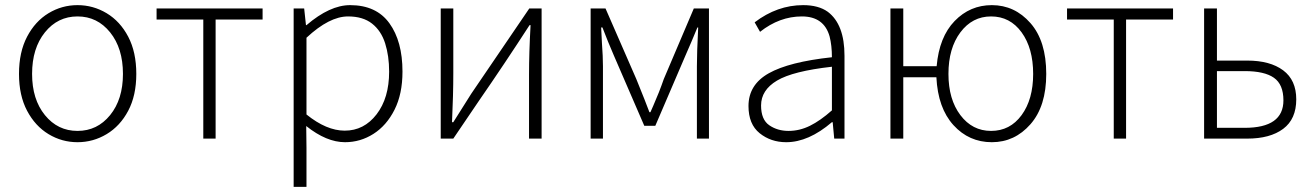

<svg xmlns="http://www.w3.org/2000/svg" viewBox="-20 -543 5115 748"><path d="M282 11Q221 11 169 -20.5Q117 -52 85.5 -111.5Q54 -171 54 -255Q54 -340 85.5 -400Q117 -460 169 -491.5Q221 -523 282 -523Q343 -523 395.5 -491.5Q448 -460 479.5 -400Q511 -340 511 -255Q511 -171 479.5 -111.5Q448 -52 395.5 -20.5Q343 11 282 11ZM282 -33Q359 -33 409 -94.5Q459 -156 459 -255Q459 -355 409 -417Q359 -479 282 -479Q205 -479 155 -417Q105 -355 105 -255Q105 -156 155 -94.5Q205 -33 282 -33Z M820 -3H772V-467H590V-510H1003V-467H820Z M1174 185H1124V-510H1165L1172 -445H1174Q1265 -523 1344 -523Q1446 -523 1497 -452.5Q1548 -382 1548 -264Q1548 -177 1517 -115.5Q1486 -54 1435 -21.5Q1384 11 1324 11Q1252 11 1173 -52L1174 33ZM1323 -34Q1398 -34 1447 -97.5Q1496 -161 1496 -264Q1496 -325 1480.5 -374Q1465 -423 1429.5 -451Q1394 -479 1336 -479Q1263 -479 1174 -396V-97Q1252 -34 1323 -34Z M2090 -3H2041V-253Q2041 -337 2047 -445H2043Q1946 -295 1845 -149L1746 -3H1697V-510H1746V-258Q1746 -175 1741 -67H1746Q1787 -133 1816 -178L2042 -510H2090Z M2742 -3H2695V-285Q2695 -338 2700 -436H2697Q2674 -380 2651 -328L2533 -53H2490L2371 -328Q2348 -381 2327 -436H2322L2325 -376Q2329 -322 2329 -285V-3H2281V-510H2339L2459 -235Q2496 -144 2510 -106H2514L2525 -131Q2548 -183 2566 -235L2683 -510H2742Z M3043 11Q2983 11 2939.5 -24Q2896 -59 2896 -130Q2896 -213 2975 -257.5Q3054 -302 3221 -320Q3221 -366 3212 -401Q3190 -479 3104 -479Q3017 -479 2941 -419L2920 -456Q3008 -523 3109 -523Q3169 -523 3205 -497Q3270 -448 3270 -326V-3H3230L3224 -67H3221Q3130 11 3043 11ZM3052 -33Q3095 -33 3135.5 -53Q3176 -73 3221 -113V-283Q3069 -266 3007 -229Q2945 -192 2945 -132Q2945 -77 2977 -55Q3009 -33 3052 -33Z M3844 11Q3755 11 3694.5 -55.5Q3634 -122 3628 -242H3499V-3H3449V-510H3499V-285H3629Q3639 -399 3699 -461Q3759 -523 3844 -523Q3933 -523 3994.5 -453Q4056 -383 4056 -255Q4056 -129 3994.5 -59Q3933 11 3844 11ZM3841 -33Q3915 -33 3960 -94.5Q4005 -156 4005 -255Q4005 -355 3960 -417Q3915 -479 3841 -479Q3768 -479 3721.5 -417Q3675 -355 3675 -255Q3675 -156 3721.5 -94.5Q3768 -33 3841 -33Z M4367 -3H4319V-467H4137V-510H4550V-467H4367Z M4839 -3H4671V-510H4721V-307H4839Q4928 -307 4979 -269Q5030 -231 5030 -156Q5030 -79 4979 -41Q4928 -3 4839 -3ZM4829 -45Q4980 -45 4980 -152Q4980 -214 4943 -240Q4906 -266 4829 -266H4721V-45Z"/></svg>

Font: LXGW 975 Gothic SC 200W
Style: Regular
Weight: 200
Version: Version 2.01;February 25, 2021